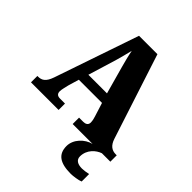

<svg xmlns="http://www.w3.org/2000/svg" viewBox="-257 -864 1254 1254"><g transform="rotate(45 370.0 -237.5)"><path d="M7 0H262V-59H216C190 -59 181 -72 181 -92C181 -111 191 -143 194 -159L216 -233H430L459 -141C462 -132 469 -109 469 -91C469 -66 450 -59 430 -59H392V0H576C519 14 465 68 465 130C465 206 514 239 613 239C633 239 679 233 699 224V155C676 160 656 163 640 163C602 163 575 149 575 116C575 53 623 13 662 0H740V-59H730C695 -59 668 -78 653 -124L461 -714H291L91 -129C71 -71 45 -59 13 -59H7ZM237 -300 296 -493C306 -528 317 -569 327 -611C335 -568 346 -528 356 -491L409 -300Z"/></g></svg>

Font: Noto Serif Sinhala SemiCondensed Black
Style: Regular
Weight: 900
Width: 4
Designer: Jelle Bosma - Monotype Design Team
Foundry: Monotype Imaging Inc.
Version: Version 2.007